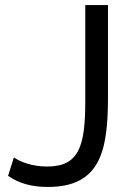

<svg xmlns="http://www.w3.org/2000/svg" viewBox="-20 -730 525 761"><path d="M35 -106 12 -33C54 -4 103 11 170 11C381 11 408 -137 408 -349V-710H318V-329C318 -150 293 -70 167 -70C106 -70 60 -89 35 -106Z"/></svg>

Font: FIGSv2-sans-serif Medium
Style: Regular
Weight: 500
Designer: Matt McInerney, Pablo Impallari, Rodrigo Fuenzalida,Mirko Velimirovic
Foundry: Matt McInerney, Pablo Impallari, Rodrigo Fuenzalida
Version: Version 4.021;hotconv 1.0.109;makeotfexe 2.5.65596